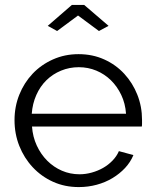

<svg xmlns="http://www.w3.org/2000/svg" viewBox="-20 -750 627 780"><path d="M174 -645 272 -730H322L421 -645L382 -624L297 -687L212 -624ZM300 10Q243 10 195.5 -11.5Q148 -33 113 -70.5Q78 -108 58.5 -157Q39 -206 39 -262Q39 -317 58.5 -365.5Q78 -414 112.5 -450.5Q147 -487 195 -508.5Q243 -530 299 -530Q356 -530 403.5 -508.5Q451 -487 485 -450Q519 -413 538 -365Q557 -317 557 -263Q557 -255 557 -247Q557 -239 556 -236H110Q113 -194 129.5 -158.5Q146 -123 172 -97Q198 -71 231.5 -56.5Q265 -42 303 -42Q328 -42 353 -49Q378 -56 399 -68Q420 -80 437 -97.5Q454 -115 463 -136L522 -120Q510 -91 488 -67.5Q466 -44 437 -26.5Q408 -9 373 0.5Q338 10 300 10ZM492 -288Q489 -330 472.5 -364.5Q456 -399 430.5 -424Q405 -449 371.5 -463Q338 -477 300 -477Q262 -477 228 -463Q194 -449 168.5 -424Q143 -399 127.5 -364Q112 -329 109 -288Z"/></svg>

Font: Oxford Sans
Style: Regular
Weight: 400
Designer: Matt McInerney, Pablo Impallari, Rodrigo Fuenzalida
Foundry: Matt McInerney, Pablo Impallari, Rodrigo Fuenzalida
Version: Version 3.000g; ttfautohint (v1.5) -l 8 -r 28 -G 28 -x 14 -D